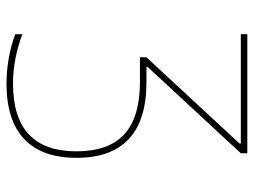

<svg xmlns="http://www.w3.org/2000/svg" viewBox="-115 -655 780 590"><g transform="rotate(90 275.0 -360.0)"><path d="M237 10Q198 10 158.5 3Q119 -4 85 -17V-39Q118 -26 157 -18Q196 -10 237 -10Q445 -10 445 -205Q445 -304 392.5 -352Q340 -400 232 -400H156V-420L421 -706V-710H85V-730H451V-710L186 -424V-420H233Q349 -420 407 -366Q465 -312 465 -205Q465 -99 407.5 -44.5Q350 10 237 10Z"/></g></svg>

Font: M PLUS Code Latin SemiExpanded Thin
Style: Regular
Weight: 250
Width: 6
Designer: Coji Morishita
Foundry: UNDERFOREST DESIGN
Version: Version 1.002; ttfautohint (v1.8.3)